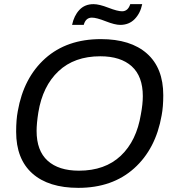

<svg xmlns="http://www.w3.org/2000/svg" viewBox="-20 -885 828 917"><path d="M324.2 -766.1Q333.5 -810.1 359.1 -837.6Q384.8 -865.2 426.8 -865.2Q453.6 -865.2 497.6 -848.1Q541.5 -831.1 563 -831.1Q591.3 -831.1 602.1 -865.2H659.2Q650.4 -821.8 623.3 -793.9Q596.2 -766.1 554.2 -766.1Q528.8 -766.1 484.9 -783.4Q440.9 -800.8 418.9 -800.8Q389.2 -800.8 379.9 -766.1ZM354 12.2Q211.9 12.2 134.5 -56.6Q57.1 -125.5 57.1 -255.9Q57.1 -313 64.9 -354Q92.8 -513.7 196 -606Q299.3 -698.2 461.9 -698.2Q604 -698.2 681.9 -629.2Q759.8 -560.1 759.8 -430.2Q759.8 -375 752 -334Q724.1 -173.8 620.4 -80.8Q516.6 12.2 354 12.2ZM356.9 -69.8Q481.4 -69.8 556.9 -141.1Q632.3 -212.4 652.8 -338.9Q662.1 -387.7 662.1 -425.8Q662.1 -520.5 609.1 -568.4Q556.2 -616.2 459 -616.2Q335 -616.2 259.3 -544.9Q183.6 -473.6 163.1 -348.1Q154.8 -295.4 154.8 -259.8Q154.8 -165 207.5 -117.4Q260.3 -69.8 356.9 -69.8Z"/></svg>

Font: Archivo
Style: Italic
Weight: 400
Italic angle: -10°
Designer: Hector Gatti
Foundry: Omnibus-Type
Version: Version 2.001